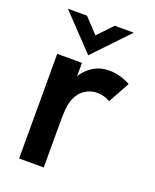

<svg xmlns="http://www.w3.org/2000/svg" viewBox="-132 -773 684 850"><g transform="rotate(20 210.0 -348.5)"><path d="M179 0H63V-493H179.5V-430.5Q199 -462.5 231.5 -482.5Q264 -502.5 306.5 -502.5Q357 -502.5 406 -475.5L350.5 -375Q322 -391.5 288 -391.5Q256.5 -391.5 228.8 -372.2Q201 -353 187 -309Q179 -281 179 -215.5ZM194 -534 39 -697H129L194 -628L260 -697H349.5Z"/></g></svg>

Font: Acari Sans Neue
Style: Bold
Weight: 700
Designer: Alfredo Marco Pradil (font), Cristiano Sobral (main changes)
Foundry: Hanken Design Co. (font), Cristiano Sobral (main changes)
Version: Version 2.459;March 19, 2022;FontCreator 14.0.0.2808 64-bit;